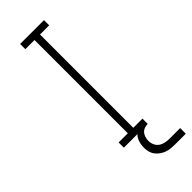

<svg xmlns="http://www.w3.org/2000/svg" viewBox="-293 -763 962 962"><g transform="rotate(-45 187.5 -282.5)"><path d="M103 0V-37H168V-698H103V-735H272V-698H207V-37H272V0ZM297 170Q282 170 267 168.5Q252 167 238 162Q224 157 211.5 148Q199 139 190 127Q181 115 177.5 100.5Q174 86 174 71Q174 51 180 32Q186 13 200 -1Q214 -15 233 -20.5Q252 -26 272 -26V0Q260 0 248 4.5Q236 9 228.5 18Q221 27 217.5 39Q214 51 214 63Q214 78 220.5 92.5Q227 107 239.5 115.5Q252 124 267 127Q282 130 297 130H372V170Z"/></g></svg>

Font: Zed Sans Extralight
Style: Regular
Weight: 200
Designer: Belleve Invis
Foundry: Belleve Invis
Version: Version 1.0.0; ttfautohint (v1.8.4)